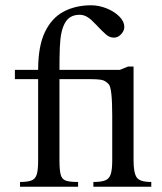

<svg xmlns="http://www.w3.org/2000/svg" viewBox="-20 -710 617 730"><path d="M56.2 0V-18.1Q85 -18.1 99.9 -23.9Q114.7 -29.8 119.9 -47.4Q125 -64.9 125 -100.1V-409.2H36.6V-444.3H125Q125 -534.7 150.9 -588.4Q176.8 -642.1 222.2 -666Q267.6 -689.9 326.7 -689.9Q355.5 -689.9 384.5 -678.5Q413.6 -667 433.1 -647.9Q452.6 -628.9 452.6 -606.9Q452.6 -593.3 440.7 -580.1Q428.7 -566.9 413.1 -566.9Q396.5 -566.9 382.8 -579.1Q369.1 -591.3 355 -606Q351.1 -609.9 347.2 -614.3Q343.3 -618.7 339.4 -622.1Q327.1 -635.7 313 -644.8Q298.8 -653.8 282.7 -653.8Q243.2 -653.8 226.1 -621.1Q217.8 -605.5 213.4 -584.5Q209 -563.5 207.5 -530.3Q206.1 -497.1 206.1 -444.3H435.5L466.8 -457H487.8V-100.1Q487.8 -54.2 499.3 -36.1Q510.7 -18.1 555.2 -18.1V0H335V-18.1Q363.8 -18.1 379.4 -23.9Q395 -29.8 400.9 -47.4Q406.7 -64.9 406.7 -100.1V-271.5Q406.7 -374.5 393.6 -389.6Q379.9 -404.3 364.3 -406.7Q348.6 -409.2 320.3 -409.2H206.1V-100.1Q206.1 -63 210.9 -45.4Q215.8 -27.8 231.2 -22.9Q246.6 -18.1 276.9 -18.1V0Z"/></svg>

Font: Awami Nastaliq
Style: Regular
Weight: 400
Designer: Peter Martin, SIL International
Foundry: SIL International
Version: Version 3.100